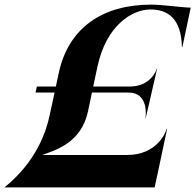

<svg xmlns="http://www.w3.org/2000/svg" viewBox="-52 -810 845 830"><path d="M-32.5 0H616.5L628 -53L670.5 -253L668.5 -253.5C666 -241 629 -140 497 -140H130.5C187.5 -161 299.5 -192 328.5 -329L345.5 -410H503.5C591.5 -410 578.5 -307 576.5 -298.5L577.5 -298L609.5 -435L595.5 -375.5L627 -512.5L626 -513C624 -504.5 597.5 -436 509.5 -436H351L369.5 -523C407.5 -699 517.5 -769 598.5 -769C672.5 -769 731.5 -731 734.5 -607H736.5L772.5 -777C737.5 -777 651.5 -790 601.5 -790C390.5 -790 242.5 -689 201.5 -492L189.5 -436H107.5L101.5 -410H184L162.5 -311C147.5 -240 104.5 -111 -32.5 0Z"/></svg>

Font: Beautique Display Medium
Style: Bold
Weight: 900
Italic angle: -12°
Designer: Nhat-Quang Ngo
Version: Version 1.100;Glyphs 3.2.3 (3260)